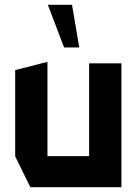

<svg xmlns="http://www.w3.org/2000/svg" viewBox="-20 -777 567 797"><path d="M350 0V-514H484V0H351ZM106 0 43 -128V-129H350V0ZM43 -129V-486L176 -520H177V-129ZM246 -580 179 -756V-757H279L309 -580Z"/></svg>

Font: Foldit SemiBold
Style: Regular
Weight: 600
Version: Version 1.003